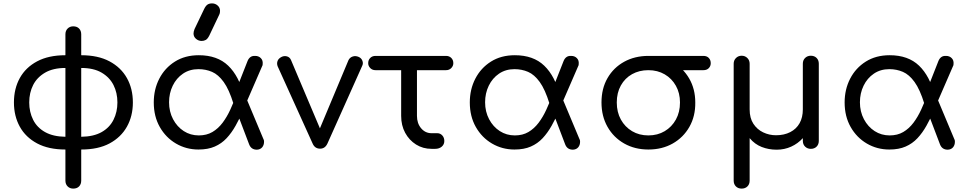

<svg xmlns="http://www.w3.org/2000/svg" viewBox="-20 -876 5704 1130"><path d="M458 4V-71Q531 -72 578 -98.5Q625 -125 648 -171Q671 -217 671 -273Q671 -330 648 -375.5Q625 -421 578 -448.5Q531 -476 458 -476V-551Q557 -551 624.5 -515Q692 -479 727 -416.5Q762 -354 762 -273Q762 -193 727 -130.5Q692 -68 625 -32Q558 4 458 4ZM365 4Q266 4 198.5 -32Q131 -68 96.5 -130.5Q62 -193 62 -273Q62 -354 96.5 -416.5Q131 -479 198.5 -515Q266 -551 365 -551V-476Q293 -476 245.5 -448.5Q198 -421 175 -375.5Q152 -330 152 -273Q152 -217 175 -171Q198 -125 245.5 -98.5Q293 -72 365 -71ZM411 234Q391 234 378 221Q365 208 365 187V-674Q365 -695 378 -708Q391 -721 411 -721Q433 -721 445.5 -708Q458 -695 458 -674V187Q458 208 445.5 221Q433 234 411 234Z M1148 4Q1076 4 1016 -31Q956 -66 920.5 -128.5Q885 -191 885 -273Q885 -350 917.5 -413Q950 -476 1009.5 -513.5Q1069 -551 1150 -551Q1259 -551 1323 -489.5Q1387 -428 1416 -312L1354 -266Q1328 -350 1296.5 -393.5Q1265 -437 1228 -453Q1191 -469 1148 -469Q1096 -469 1057 -442.5Q1018 -416 996.5 -371.5Q975 -327 975 -274Q975 -219 998.5 -174.5Q1022 -130 1061.5 -104.5Q1101 -79 1150 -79Q1196 -79 1230 -99Q1264 -119 1290 -153.5Q1316 -188 1336 -232Q1356 -276 1374 -323L1412 -227Q1390 -178 1366.5 -136Q1343 -94 1313.5 -62.5Q1284 -31 1244 -13.5Q1204 4 1148 4ZM1492 5Q1458 5 1446 -27L1351 -277L1417 -328L1531 -56Q1533 -53 1533.5 -48.5Q1534 -44 1534 -42Q1534 -22 1523 -9Q1512 4 1492 5ZM1405 -215 1350 -296 1437 -517Q1443 -532 1454 -540Q1465 -548 1482 -547Q1502 -547 1515 -534Q1528 -521 1526 -500Q1526 -498 1525.5 -494Q1525 -490 1523 -487ZM1167 -635Q1148 -635 1133.5 -647.5Q1119 -660 1119 -679Q1119 -685 1120.5 -691Q1122 -697 1125 -705L1181 -822Q1190 -841 1200.5 -848.5Q1211 -856 1228 -856Q1247 -856 1261 -843.5Q1275 -831 1275 -812Q1275 -807 1274 -801Q1273 -795 1270 -789L1212 -667Q1202 -647 1191 -641Q1180 -635 1167 -635Z M1864 -1Q1833 -1 1820 -31L1614 -486Q1608 -502 1613.5 -517Q1619 -532 1637 -541Q1653 -549 1669.5 -544Q1686 -539 1693 -522L1886 -66H1840L2031 -522Q2039 -538 2056 -543.5Q2073 -549 2091 -541Q2107 -534 2113 -518Q2119 -502 2111 -487L1907 -31Q1893 -1 1864 -1Z M2520 0Q2469 0 2428.5 -25.5Q2388 -51 2364.5 -94.5Q2341 -138 2341 -194V-463H2190Q2171 -463 2159 -475.5Q2147 -488 2147 -504Q2147 -523 2159 -535Q2171 -547 2190 -547H2605Q2624 -547 2636 -535Q2648 -523 2648 -504Q2648 -488 2636 -475.5Q2624 -463 2605 -463H2434V-194Q2434 -150 2458.5 -121Q2483 -92 2520 -92H2554Q2571 -92 2583 -79Q2595 -66 2595 -46Q2595 -26 2580 -13Q2565 0 2541 0Z M3008 4Q2936 4 2876 -31Q2816 -66 2780.5 -128.5Q2745 -191 2745 -273Q2745 -350 2777.5 -413Q2810 -476 2869.5 -513.5Q2929 -551 3010 -551Q3119 -551 3183 -489.5Q3247 -428 3276 -312L3214 -266Q3188 -350 3156.5 -393.5Q3125 -437 3088 -453Q3051 -469 3008 -469Q2956 -469 2917 -442.5Q2878 -416 2856.5 -371.5Q2835 -327 2835 -274Q2835 -219 2858.5 -174.5Q2882 -130 2921.5 -104.5Q2961 -79 3010 -79Q3056 -79 3090 -99Q3124 -119 3150 -153.5Q3176 -188 3196 -232Q3216 -276 3234 -323L3272 -227Q3250 -178 3226.5 -136Q3203 -94 3173.5 -62.5Q3144 -31 3104 -13.5Q3064 4 3008 4ZM3352 5Q3318 5 3306 -27L3211 -277L3277 -328L3391 -56Q3393 -53 3393.5 -48.5Q3394 -44 3394 -42Q3394 -22 3383 -9Q3372 4 3352 5ZM3265 -215 3210 -296 3297 -517Q3303 -532 3314 -540Q3325 -548 3342 -547Q3362 -547 3375 -534Q3388 -521 3386 -500Q3386 -498 3385.5 -494Q3385 -490 3383 -487Z M3796 4Q3716 4 3653.5 -31.5Q3591 -67 3555.5 -129.5Q3520 -192 3520 -273Q3520 -355 3555.5 -416.5Q3591 -478 3653.5 -512.5Q3716 -547 3796 -547Q3876 -547 3938.5 -511Q4001 -475 4036.5 -413.5Q4072 -352 4072 -273Q4073 -192 4037.5 -129.5Q4002 -67 3939.5 -31.5Q3877 4 3796 4ZM3796 -79Q3850 -79 3892 -104Q3934 -129 3958 -172.5Q3982 -216 3982 -273Q3982 -328 3958 -371Q3934 -414 3892 -438.5Q3850 -463 3796 -463Q3742 -463 3700 -439.5Q3658 -416 3634 -373Q3610 -330 3610 -273Q3610 -216 3634 -172.5Q3658 -129 3700 -104Q3742 -79 3796 -79ZM3813 -463Q3794 -463 3782 -475.5Q3770 -488 3770 -504Q3770 -523 3782 -535Q3794 -547 3813 -547H4120Q4140 -547 4151.5 -535Q4163 -523 4163 -504Q4163 -487 4151.5 -475Q4140 -463 4120 -463Z M4345 234Q4324 234 4311 221Q4298 208 4298 187V-501Q4298 -521 4311.5 -534.5Q4325 -548 4345 -548Q4365 -548 4378.5 -534.5Q4392 -521 4392 -501V-232Q4392 -181 4414 -147.5Q4436 -114 4471.5 -97Q4507 -80 4547 -80Q4595 -80 4631 -98.5Q4667 -117 4686 -151Q4705 -185 4705 -232V-501Q4705 -522 4718.5 -535Q4732 -548 4752 -548Q4773 -548 4786 -535Q4799 -522 4799 -501V-47Q4799 -26 4786 -13Q4773 0 4752 0Q4732 0 4718.5 -13Q4705 -26 4705 -47V-63Q4676 -31 4636.5 -13Q4597 5 4551 5Q4504 5 4463 -11Q4422 -27 4392 -63V187Q4392 208 4379 221Q4366 234 4345 234Z M5214 4Q5142 4 5082 -31Q5022 -66 4986.5 -128.5Q4951 -191 4951 -273Q4951 -350 4983.5 -413Q5016 -476 5075.5 -513.5Q5135 -551 5216 -551Q5325 -551 5389 -489.5Q5453 -428 5482 -312L5420 -266Q5394 -350 5362.5 -393.5Q5331 -437 5294 -453Q5257 -469 5214 -469Q5162 -469 5123 -442.5Q5084 -416 5062.5 -371.5Q5041 -327 5041 -274Q5041 -219 5064.5 -174.5Q5088 -130 5127.5 -104.5Q5167 -79 5216 -79Q5262 -79 5296 -99Q5330 -119 5356 -153.5Q5382 -188 5402 -232Q5422 -276 5440 -323L5478 -227Q5456 -178 5432.5 -136Q5409 -94 5379.5 -62.5Q5350 -31 5310 -13.5Q5270 4 5214 4ZM5558 5Q5524 5 5512 -27L5417 -277L5483 -328L5597 -56Q5599 -53 5599.5 -48.5Q5600 -44 5600 -42Q5600 -22 5589 -9Q5578 4 5558 5ZM5471 -215 5416 -296 5503 -517Q5509 -532 5520 -540Q5531 -548 5548 -547Q5568 -547 5581 -534Q5594 -521 5592 -500Q5592 -498 5591.5 -494Q5591 -490 5589 -487Z"/></svg>

Font: Comfortaa SemiBold
Style: Regular
Weight: 600
Designer: Johan Aakerlund
Foundry: Johan Aakerlund
Version: Version 3.104; ttfautohint (v1.8.1.43-b0c9)